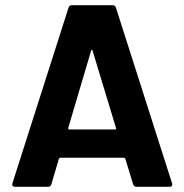

<svg xmlns="http://www.w3.org/2000/svg" viewBox="-20 -720 711 740"><path d="M506 0Q496 0 493 -10L463 -108Q461 -112 458 -112H212Q209 -112 207 -108L178 -10Q175 0 165 0H38Q32 0 29.5 -3Q27 -6 27 -9Q27 -11 28 -14L244 -690Q247 -700 257 -700H414Q424 -700 427 -690L643 -14Q644 -12 644 -9Q644 0 633 0ZM243 -227Q243 -226 243 -225Q243 -221 247 -221H423Q428 -221 428 -224Q428 -226 427 -227L337 -524Q336 -528 334 -528Q334 -528 333 -527.5Q332 -527 331 -524Z"/></svg>

Font: LinhAnh
Style: Bold
Weight: 700
Designer: Jeremy Tribby
Foundry: Tribby Type
Version: Version 1.408